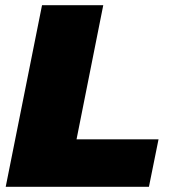

<svg xmlns="http://www.w3.org/2000/svg" viewBox="-20 -720 657 740"><path d="M2 0 142 -700H378L275 -183H591L554 0Z"/></svg>

Font: Montserrat Thin Black
Style: Italic
Weight: 900
Italic angle: -11.3°
Version: Version 9.000